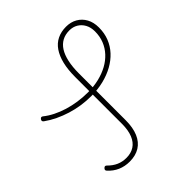

<svg xmlns="http://www.w3.org/2000/svg" viewBox="-352 -1684 1966 1966"><g transform="rotate(-45 631.0 -700.5)"><path d="M401 19Q331 19 272.5 -6.5Q214 -32 169 -82Q161 -90 161 -99Q161 -108 170 -117Q180 -128 189 -127.5Q198 -127 206 -119Q249 -75 297.5 -53.5Q346 -32 404 -32Q471 -32 519 -63Q567 -94 592.5 -156.5Q618 -219 618 -312V-988Q618 -1095 637.5 -1175Q657 -1255 694.5 -1310Q732 -1365 788 -1392.5Q844 -1420 916 -1420Q984 -1420 1036.5 -1390Q1089 -1360 1119 -1305.5Q1149 -1251 1149 -1176Q1149 -1094 1122 -1026Q1095 -958 1045.5 -904.5Q996 -851 927.5 -813Q859 -775 775.5 -754.5Q692 -734 597 -734Q525 -734 454.5 -744.5Q384 -755 316.5 -776Q249 -797 187 -826.5Q125 -856 71 -895Q61 -902 59 -911.5Q57 -921 65 -932Q74 -943 81.5 -944Q89 -945 98 -939Q144 -902 201 -873.5Q258 -845 322 -825.5Q386 -806 456.5 -795.5Q527 -785 601 -785Q685 -785 759.5 -803Q834 -821 894.5 -854Q955 -887 999.5 -935Q1044 -983 1068 -1043.5Q1092 -1104 1092 -1176Q1092 -1235 1068.5 -1278Q1045 -1321 1005 -1345Q965 -1369 913 -1369Q854 -1369 809 -1345Q764 -1321 733.5 -1273.5Q703 -1226 687 -1154Q671 -1082 671 -988V-310Q671 -204 639.5 -130Q608 -56 547.5 -18.5Q487 19 401 19Z"/></g></svg>

Font: Playwrite BE WAL ExtraLight
Style: Regular
Weight: 250
Version: Version 1.002